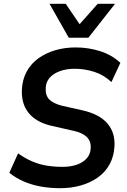

<svg xmlns="http://www.w3.org/2000/svg" viewBox="-20 -978 666 1008"><path d="M295 10Q244 10 195.5 1.5Q147 -7 104.5 -25.5Q62 -44 29 -71L75 -173Q109 -148 147 -131.5Q185 -115 225 -108.5Q265 -102 307 -102Q352 -102 385 -114Q418 -126 436.5 -148Q455 -170 456 -199Q458 -224 448 -242.5Q438 -261 415.5 -273.5Q393 -286 354 -294L248 -318Q169 -337 130 -385.5Q91 -434 95 -510Q98 -562 120.5 -603Q143 -644 182 -672Q221 -700 271 -714.5Q321 -729 377 -729Q444 -729 505.5 -709.5Q567 -690 612 -648L565 -547Q525 -585 474.5 -601Q424 -617 372 -617Q329 -617 294.5 -604.5Q260 -592 240.5 -569.5Q221 -547 220 -516Q218 -477 238.5 -456Q259 -435 305 -423L412 -399Q501 -379 543 -331Q585 -283 581 -210Q578 -156 555 -114.5Q532 -73 492.5 -45.5Q453 -18 403 -4Q353 10 295 10ZM341 -780 240 -958H325L398 -851L493 -958H584L444 -780Z"/></svg>

Font: Nunitoga
Style: Bold Italic
Weight: 700
Italic angle: -9°
Designer: Vernon Adams
Foundry: Vernon Adams
Version: Version 1.0